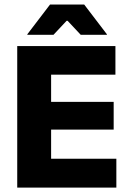

<svg xmlns="http://www.w3.org/2000/svg" viewBox="-20 -847 586 867"><path d="M57.8 0V-639H210.8V0ZM103.3 0V-130.3H505.4V0ZM147.5 -261.7V-386.9H493.3V-261.7ZM103.1 -509.9V-639H501.2V-509.9ZM205.9 -826.5H360.2L462.7 -692.2V-690H344.4L285.2 -753.2H280.9L221.7 -690H103.4V-692.2Z"/></svg>

Font: Anek Odia Medium
Style: Regular
Weight: 500
Designer: Yesha Goshar & Mahesh Sahu (Odia), Yesha Goshar (Latin)
Foundry: Ek Type
Version: Version 1.003